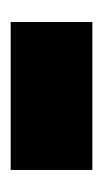

<svg xmlns="http://www.w3.org/2000/svg" viewBox="63 -447 192 358"><g transform="rotate(90 159.0 -268.0)"><path d="M21 -191.9V-344.2H296.9V-191.9Z"/></g></svg>

Font: OpenSans-ExtraBold
Style: Regular
Weight: 800
Foundry: Ascender Corporation
Version: Version 1.10